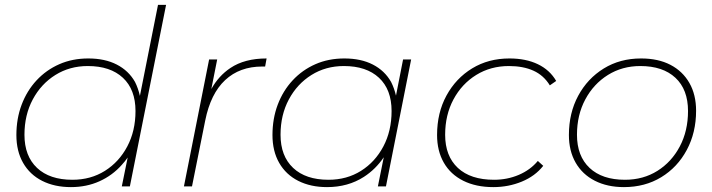

<svg xmlns="http://www.w3.org/2000/svg" viewBox="-20 -762 2913 785"><path d="M270 3Q203 3 152.5 -22.5Q102 -48 74.5 -96Q47 -144 47 -210Q47 -277 68.5 -334Q90 -391 129.5 -433.5Q169 -476 222.5 -499.5Q276 -523 341 -523Q409 -523 457.5 -498Q506 -473 532 -427Q545 -401 552 -370L626 -742H659L511 0H478L502 -118Q491 -102 478 -88Q440 -45 387 -21Q334 3 270 3ZM276 -27Q351 -27 409 -63.5Q467 -100 500.5 -163.5Q534 -227 534 -308Q534 -396 482.5 -444Q431 -492 339 -492Q265 -492 206.5 -455.5Q148 -419 114 -355.5Q80 -292 80 -211Q80 -124 131.5 -75.5Q183 -27 276 -27Z M732 0 835 -519H868L844 -398Q874 -452 922 -484Q980 -523 1070 -523L1064 -490H1052Q960 -490 900.5 -434.5Q841 -379 819 -269L765 0Z M1317 3Q1250 3 1199.5 -22.5Q1149 -48 1121.5 -96Q1094 -144 1094 -210Q1094 -277 1115.5 -334Q1137 -391 1176.5 -433.5Q1216 -476 1269.5 -499.5Q1323 -523 1388 -523Q1456 -523 1504.5 -498Q1553 -473 1579 -427Q1592 -401 1599 -371L1628 -519H1661L1558 0H1525L1549 -119Q1516 -70 1468 -39Q1403 3 1317 3ZM1323 -27Q1398 -27 1456 -63.5Q1514 -100 1547.5 -163.5Q1581 -227 1581 -308Q1581 -396 1529.5 -444Q1478 -492 1386 -492Q1312 -492 1253.5 -455.5Q1195 -419 1161 -355.5Q1127 -292 1127 -211Q1127 -124 1178.5 -75.5Q1230 -27 1323 -27Z M1997 3Q1926 3 1874 -23Q1822 -49 1794.5 -97Q1767 -145 1767 -210Q1767 -301 1805.5 -371.5Q1844 -442 1910.5 -482.5Q1977 -523 2063 -523Q2130 -523 2179 -499.5Q2228 -476 2254 -431L2228 -413Q2203 -454 2161 -473Q2119 -492 2061 -492Q1986 -492 1927 -455.5Q1868 -419 1834 -355.5Q1800 -292 1800 -211Q1800 -124 1852 -75.5Q1904 -27 2000 -27Q2054 -27 2101 -47Q2148 -67 2179 -104L2201 -84Q2168 -42 2113.5 -19.5Q2059 3 1997 3Z M2531 3Q2463 3 2412 -23Q2361 -49 2333.5 -97Q2306 -145 2306 -210Q2306 -300 2344 -370.5Q2382 -441 2448.5 -482Q2515 -523 2601 -523Q2671 -523 2721 -497Q2771 -471 2798.5 -423Q2826 -375 2826 -309Q2826 -220 2788 -149Q2750 -78 2683.5 -37.5Q2617 3 2531 3ZM2535 -27Q2610 -27 2668 -63.5Q2726 -100 2759.5 -163.5Q2793 -227 2793 -308Q2793 -396 2741.5 -444Q2690 -492 2598 -492Q2524 -492 2465.5 -455.5Q2407 -419 2373 -355.5Q2339 -292 2339 -211Q2339 -124 2390.5 -75.5Q2442 -27 2535 -27Z"/></svg>

Font: Montserrat Thin ExtraLight
Style: Italic
Weight: 250
Italic angle: -11.3°
Version: Version 9.000